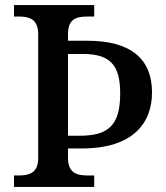

<svg xmlns="http://www.w3.org/2000/svg" viewBox="-20 -734 653 754"><path d="M35 0H350V-45H322C281 -45 247 -56 247 -113V-151H301C504 -151 577 -252 577 -371C577 -501 496 -574 323 -574H247V-601C247 -659 280 -669 322 -669H350V-714H35V-669H55C95 -669 130 -659 130 -600V-113C130 -55 95 -45 55 -45H35ZM293 -201H247V-522H306C413 -522 452 -478 452 -367C452 -242 406 -201 293 -201Z"/></svg>

Font: Noto Serif Georgian Medium
Style: Regular
Weight: 500
Designer: Monotype Design Team, Akaki Razmadze
Foundry: Google LLC
Version: Version 2.003